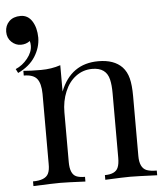

<svg xmlns="http://www.w3.org/2000/svg" viewBox="-86 -808 736 855"><g transform="rotate(-5 282.5 -380.0)"><path d="M365.2 -528.8Q435.1 -528.8 471.2 -491.2Q490.2 -470.7 498 -440.4Q505.9 -410.2 505.9 -359.9V-92.8Q505.9 -39.6 537.1 -27.3Q553.7 -21 582 -21V0Q490.2 -3.9 461.9 -3.9Q433.6 -3.9 350.1 0V-21Q397.5 -21 409.2 -49.3Q416 -64.9 416 -92.8V-381.8Q416 -418 410.2 -442.4Q397.5 -497.1 335 -497.1Q293.9 -497.1 261.7 -473.1Q229.5 -449.2 212.4 -407.2Q194.8 -365.2 194.8 -314.9V-92.8Q194.8 -39.6 222.2 -27.3Q236.3 -21 261.2 -21V0Q177.2 -3.9 148.9 -3.9Q120.6 -3.9 28.8 0V-21Q84 -21 97.7 -49.3Q105.5 -64.9 105 -92.8V-405.8Q104.5 -452.1 87.9 -473.1Q71.3 -494.1 28.8 -494.1V-515.1Q60.5 -512.2 107.4 -512.2Q154.3 -512.2 194.8 -525.9V-408.2Q242.2 -528.8 365.2 -528.8ZM71.8 -624Q71.8 -636.2 68.8 -645Q51.8 -631.8 28.3 -631.8Q4.9 -631.8 -13.7 -649.4Q-32.2 -667 -32.2 -694.8Q-32.2 -722.7 -13.7 -741.2Q4.9 -759.8 37.6 -759.8Q70.3 -759.8 88.9 -730.5Q107.4 -701.2 107.9 -656.7Q107.4 -612.3 82 -572.3Q56.6 -532.2 4.9 -507.8L-4.4 -525.9Q26.9 -539.1 49.3 -567.4Q71.8 -595.7 71.8 -624Z"/></g></svg>

Font: PlayfairDisplay-Regular
Style: Regular
Weight: 400
Designer: Claus Eggers Sørensen
Foundry: Claus Eggers Sørensen
Version: Version 1.002;PS 001.002;hotconv 1.0.70;makeotf.lib2.5.58329